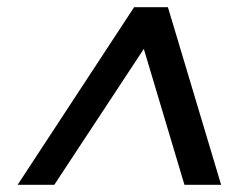

<svg xmlns="http://www.w3.org/2000/svg" viewBox="-20 -720 679 534"><path d="M29 -206 353 -700H447L595 -206H493L380 -584L131 -206Z"/></svg>

Font: DM Sans Medium
Style: Italic
Weight: 500
Italic angle: -10°
Designer: Colophon Foundry, Jonny Pinhorn
Foundry: Colophon Foundry
Version: Version 4.004;gftools[0.9.30]